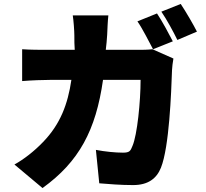

<svg xmlns="http://www.w3.org/2000/svg" viewBox="-20 -881 1040 971"><path d="M976 -721C959 -755 920 -822 894 -861L796 -822C823 -783 857 -720 877 -679L976 -721ZM854 -672C836 -707 799 -776 774 -813L675 -773C702 -734 733 -671 754 -632L854 -672ZM501 -477H691C691 -368 674 -198 650 -143C640 -118 636 -109 602 -109C564 -109 512 -114 465 -123L482 46C529 50 591 55 653 55C729 55 772 22 794 -33C836 -138 846 -412 850 -527C850 -537 854 -569 857 -585L751 -632C725 -629 700 -629 676 -629H515C516 -638 517 -648 518 -657L519 -666C520 -678 521 -691 522 -705C523 -729 525 -779 528 -803H348C352 -779 356 -724 356 -702C356 -675 356 -654 358 -629H223C185 -629 133 -629 92 -632V-471C138 -475 204 -477 235 -477H341C323 -354 285 -253 198 -163C152 -115 100 -75 53 -49L195 70C380 -63 465 -223 501 -477Z"/></svg>

Font: Glow Sans SC Normal Heavy
Style: Regular
Weight: 900
Designer: Ryoko NISHIZUKA (kana, bopomofo & ideographs); Paul D. Hunt (Latin, Greek & Cyrillic); Sandoll Communications, Soo-young
Version: Version 0.93